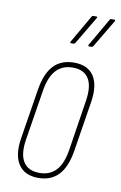

<svg xmlns="http://www.w3.org/2000/svg" viewBox="-81 -734 496 787"><g transform="rotate(10 167.0 -340.5)"><path d="M135 6Q78 6 52.5 -32.5Q27 -71 38 -141L71 -348Q82 -418 113.5 -451.5Q145 -485 199 -485Q256 -485 281 -447Q306 -409 295 -338L262 -131Q251 -61 219.5 -27.5Q188 6 135 6ZM136 -15Q180 -15 206 -43.5Q232 -72 241 -132L273 -338Q283 -400 263.5 -432Q244 -464 197 -464Q153 -464 127 -435Q101 -406 92 -347L59 -141Q49 -79 69 -47Q89 -15 136 -15ZM246 -561Q244 -561 243.5 -563Q243 -565 244 -567L311 -683Q313 -687 316 -687H331Q333 -687 334 -685Q335 -683 333 -681L264 -565Q261 -561 257 -561ZM171 -561Q169 -561 168.5 -563Q168 -565 169 -567L236 -683Q238 -687 242 -687H256Q258 -687 259 -685Q260 -683 258 -681L189 -565Q186 -561 182 -561Z"/></g></svg>

Font: Sofia Sans Extra Condensed Thin
Style: Italic
Weight: 250
Italic angle: -9°
Version: Version 4.100